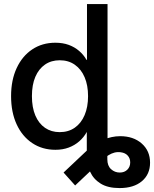

<svg xmlns="http://www.w3.org/2000/svg" viewBox="-20 -748 782 972"><path d="M585.4 204.1Q525.9 204.1 489.5 181.4Q453.1 158.7 436.3 121.6Q419.4 84.5 419.4 42.5V-114.3H523.4V58.6Q523.4 91.3 542.2 108.4Q561 125.5 586.4 125.5Q609.9 125.5 624.5 111.1Q639.2 96.7 639.2 74.2Q639.2 53.7 626.7 39.8Q614.3 25.9 591.8 22.9Q575.2 20.5 559.8 24.4Q544.4 28.3 529.5 37.6Q514.6 46.9 498.5 60.5L360.4 190.9L301.8 125.5L422.9 11.2Q457.5 -21.5 501.5 -40Q545.4 -58.6 588.4 -58.6Q655.3 -58.6 697.5 -21.5Q739.7 15.6 739.7 75.7Q739.7 134.3 698.5 169.2Q657.2 204.1 585.4 204.1ZM260.7 10.3Q193.8 10.3 143.1 -23.7Q92.3 -57.6 64.2 -118.7Q36.1 -179.7 36.1 -261.2Q36.1 -342.8 64.5 -403.6Q92.8 -464.4 143.3 -498Q193.8 -531.7 260.3 -531.7Q297.9 -531.7 327.9 -520.8Q357.9 -509.8 380.6 -490.2Q403.3 -470.7 418 -444.8H420.4V-727.5H524.4V0H422.4V-80.1H419.4Q404.3 -52.7 381.1 -32.5Q357.9 -12.2 327.9 -1Q297.9 10.3 260.7 10.3ZM282.2 -79.1Q326.7 -79.1 358.9 -101.8Q391.1 -124.5 408.4 -165.5Q425.8 -206.5 425.8 -261.2Q425.8 -316.4 408.4 -356.9Q391.1 -397.5 358.9 -420.2Q326.7 -442.9 282.2 -442.9Q239.3 -442.9 207.8 -421.1Q176.3 -399.4 158.9 -359.1Q141.6 -318.8 141.6 -261.2Q141.6 -204.1 158.9 -163.3Q176.3 -122.6 208 -100.8Q239.7 -79.1 282.2 -79.1Z"/></svg>

Font: Inter 28pt Medium
Style: Regular
Weight: 500
Designer: Rasmus Andersson
Foundry: rsms
Version: Version 4.001;git-66647c0bb